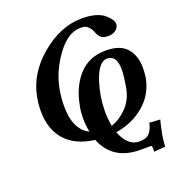

<svg xmlns="http://www.w3.org/2000/svg" viewBox="-149 -778 987 1078"><g transform="rotate(-20 344.5 -239.0)"><path d="M411.1 -208Q405.3 -169.9 404.8 -125Q404.8 -76.2 413.1 -36.1Q462.9 -52.2 506.3 -96.2Q549.8 -140.1 562 -209Q574.2 -278.8 574.2 -314Q574.2 -399.9 517.1 -399.9Q481.9 -399.9 454.6 -350.3Q427.2 -300.8 411.1 -208ZM529.8 100.1Q572.8 100.1 591.3 78.1Q609.9 56.2 617.2 20L681.2 23.9Q679.2 29.8 675.8 44.9Q671.9 59.1 662.1 107.9Q657.2 136.7 654.8 176.8L586.9 182.1Q587.9 177.2 587.9 167Q587.9 146 582 146H518.1Q355 146 298.8 6.8Q183.6 -8.3 125.2 -74.7Q66.9 -141.1 66.9 -249Q66.9 -290 74.2 -329.1Q98.1 -462.9 215.6 -561.5Q333 -660.2 460.9 -660.2Q553.7 -660.2 597.2 -621.1Q633.3 -588.9 632.8 -563Q632.8 -562 632.3 -561Q631.8 -560.1 631.8 -559.1Q628.9 -541 612.1 -528.6Q595.2 -516.1 568.8 -516.1Q540 -516.1 526.6 -526.6Q513.2 -537.1 503.9 -561Q495.1 -584 482.7 -595.9Q470.2 -607.9 460.2 -610.4Q450.2 -612.8 434.1 -612.8Q359.9 -612.8 293 -521Q226.1 -429.2 208 -328.1Q199.2 -277.3 199.2 -229Q199.2 -90.8 284.2 -47.9Q276.4 -86.9 275.9 -128.9Q275.9 -168 282.2 -198.2Q301.3 -308.1 362.5 -376.5Q423.8 -444.8 524.9 -444.8Q611.8 -444.8 650.4 -399.9Q689 -355 689 -283.2Q689 -251 685.1 -226.1Q668 -130.9 596.4 -69.8Q524.9 -8.8 424.8 6.8Q460.9 100.1 529.8 100.1Z"/></g></svg>

Font: Linux Libertine O
Style: Semibold Italic
Weight: 600
Italic angle: -11.5°
Designer: Philipp H. Poll
Foundry: Philipp H. Poll
Version: Version 5.1.2